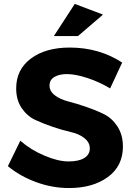

<svg xmlns="http://www.w3.org/2000/svg" viewBox="-20 -948 677 973"><path d="M252.9 -765.1 358.9 -928.2 502 -874 375 -765.1ZM407.7 -248Q380.9 -269.5 338.9 -278.8Q245.1 -300.8 158.7 -340.3Q117.2 -359.9 89.4 -400.9Q62 -441.9 62 -500Q62 -595.7 136.7 -651.4Q211.4 -707 333 -707Q482.9 -707 599.1 -630.9L538.1 -500Q482.9 -533.2 422.9 -552.7Q309.1 -589.8 254.9 -557.6Q231 -543 231 -514.2Q231 -485.4 258.3 -464.8Q285.2 -444.3 327.1 -433.6Q369.1 -422.9 417.5 -406.2Q465.8 -389.6 506.8 -369.6Q547.9 -349.1 575.2 -307.1Q602.5 -265.1 603 -206.1Q603 -106 525.9 -50.3Q448.7 5.4 329.1 4.9Q244.1 4.9 162.1 -25.4Q80.1 -55.7 20 -106L83 -234.9Q136.2 -188 205.6 -159.2Q274.4 -129.9 327.1 -129.9Q379.9 -129.9 407.7 -147.5Q435.1 -165 435.1 -195.8Q435.1 -226.6 407.7 -248Z"/></svg>

Font: TruenoSBd
Style: Demi
Weight: 600
Designer: Julieta Ulanovsky
Foundry: Julieta Ulanovsky
Version: Version 3.001b